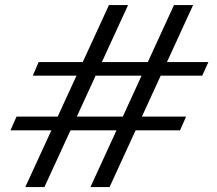

<svg xmlns="http://www.w3.org/2000/svg" viewBox="-20 -758 880 778"><path d="M421.5 -737.5H499L160 0H82.5ZM685 -737.5H762.5L424 0H346.5ZM136.5 -506.5H824.5L799.5 -451.5H113ZM47 -285.5H734L709.5 -230H22.5Z"/></svg>

Font: Epilogue
Style: Italic
Weight: 400
Italic angle: -12°
Designer: Tyler Finck
Foundry: Etcetera Type Co
Version: Version 2.112